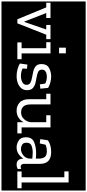

<svg xmlns="http://www.w3.org/2000/svg" viewBox="672 -1641 1170 2578"><g transform="rotate(90 1257.0 -352.0)"><path d="M-12 213V-917H517V213ZM434 -388H498V-445H303V-388H364L263 -95H257L143 -388H210V-445H5V-388H67L227 0H281Z M493 213V-917H794V213ZM608 -651V-560H684V-651ZM537 0H763V-57H685V-445H535V-388H615V-57H537Z M770 213V-917H1227V213ZM1179 -129Q1179 -182 1151 -207.5Q1123 -233 1082 -243Q1041 -253 1000 -259.5Q959 -266 931 -280.5Q903 -295 903 -330Q903 -364 930 -380Q957 -396 999 -396Q1048 -396 1090 -374L1101 -302L1159 -309L1148 -413Q1120 -430 1079.5 -442Q1039 -454 993 -454Q932 -454 880 -425Q828 -396 828 -325Q828 -273 856 -248.5Q884 -224 926 -214Q968 -204 1009.5 -197Q1051 -190 1079 -175Q1107 -160 1107 -123Q1107 -85 1070.5 -66.5Q1034 -48 987 -48Q934 -48 888 -70L891 -129L835 -135L821 -34Q850 -15 896.5 -2.5Q943 10 990 10Q1070 10 1124.5 -27Q1179 -64 1179 -129Z M1203 213V-917H1785V213ZM1609 0H1759V-57H1679V-445H1516V-388H1609V-184Q1607 -136 1570.5 -93Q1534 -50 1477 -50Q1430 -50 1400 -79Q1370 -108 1370 -180V-445H1222V-388H1300V-160Q1300 -71 1344.5 -30.5Q1389 10 1454 10Q1507 10 1547.5 -16Q1588 -42 1609 -84Z M1761 213V-917H2264V213ZM1852 -411 1836 -308 1894 -301 1911 -378Q1948 -396 1997 -396Q2057 -396 2077.5 -366Q2098 -336 2098 -288V-248Q2080 -250 2059.5 -251Q2039 -252 2019 -252Q1944 -252 1877.5 -225.5Q1811 -199 1811 -115Q1811 -44 1856.5 -17Q1902 10 1946 10Q2000 10 2038.5 -18Q2077 -46 2098 -82V-80Q2100 10 2179 10Q2210 10 2237 -5L2236 -51Q2223 -45 2206 -45Q2168 -45 2168 -93V-305Q2168 -454 2009 -454Q1965 -454 1926 -444Q1887 -434 1852 -411ZM2098 -167Q2094 -112 2053.5 -80Q2013 -48 1967 -48Q1938 -48 1911 -64Q1884 -80 1884 -123Q1884 -175 1924.5 -190.5Q1965 -206 2015 -206Q2037 -206 2058 -204Q2079 -202 2098 -201Z M2240 213V-917H2526V213ZM2270 0H2496V-57H2418V-688H2269V-631H2348V-57H2270Z"/></g></svg>

Font: Zilla Slab Highlight Regular
Style: Regular
Weight: 400
Designer: Typotheque Type Foundry
Foundry: Typotheque type foundry
Version: Version 1.1; 2017; ttfautohint (v1.6)